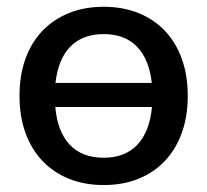

<svg xmlns="http://www.w3.org/2000/svg" viewBox="-20 -538 611 566"><path d="M143 -222.5Q149.5 -149.5 185.8 -111.2Q222 -73 286 -73Q348.5 -73 384.8 -111.2Q421 -149.5 428 -222.5ZM427.5 -293.5Q419.5 -364 383.5 -400.8Q347.5 -437.5 286 -437.5Q223.5 -437.5 187.5 -400.8Q151.5 -364 143.5 -293.5ZM286 -518Q342.5 -518 388.2 -499.5Q434 -481 466.2 -447Q498.5 -413 516 -364.5Q533.5 -316 533.5 -255.5Q533.5 -195 516 -146.5Q498.5 -98 466.2 -63.8Q434 -29.5 388.2 -11Q342.5 7.5 286 7.5Q229 7.5 183.2 -11Q137.5 -29.5 105 -63.8Q72.5 -98 55 -146.5Q37.5 -195 37.5 -255.5Q37.5 -316 55 -364.5Q72.5 -413 105 -447Q137.5 -481 183.2 -499.5Q229 -518 286 -518Z"/></svg>

Font: Lato 2
Style: Regular
Weight: 600
Designer: Lukasz Dziedzic with Adam Twardoch and Botio Nikoltchev
Foundry: tyPoland Lukasz Dziedzic
Version: Version 2.015; 2015-08-06; http://www.latofonts.com/